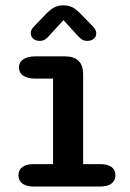

<svg xmlns="http://www.w3.org/2000/svg" viewBox="-20 -682 474 702"><path d="M103.5 0Q76.5 0 62 -10.8Q47.5 -21.5 47.5 -41Q47.5 -61 62 -71.5Q76.5 -82 103.5 -82H174V-394.5H110Q81.5 -394.5 65.5 -405Q49.5 -415.5 49.5 -435.5Q49.5 -455 65.5 -465.5Q81.5 -476 110 -476H217.5Q284 -476 284 -409.5V-82H346Q373 -82 387.5 -71.5Q402 -61 402 -41Q402 -21.5 387.5 -10.8Q373 0 346 0ZM320 -585Q332 -572.5 332 -560Q332 -548 322.8 -540.2Q313.5 -532.5 299 -532.5Q286 -532.5 277 -539.5Q268 -546.5 259 -557L212 -608.5L165 -557Q155.5 -545.5 146.8 -539Q138 -532.5 125 -532.5Q110.5 -532.5 101.5 -540.5Q92.5 -548.5 92.5 -560.5Q92.5 -573.5 104 -585L141.5 -624Q159 -643 174.2 -652.8Q189.5 -662.5 211.5 -662.5Q234 -662.5 249.2 -652.8Q264.5 -643 282 -624Z"/></svg>

Font: Sono Medium
Style: Regular
Weight: 500
Designer: Tyler Finck
Foundry: Tyler Finck
Version: Version 2.112